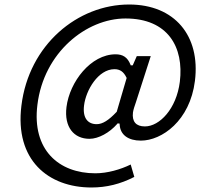

<svg xmlns="http://www.w3.org/2000/svg" viewBox="-20 -673 895 852"><path d="M386 159C452 159 514 144 576 112L560 57C515 79 457 96 403 96C241 96 121 -8 146 -208C174 -440 363 -591 537 -591C725 -591 797 -464 778 -310C763 -190 688 -112 623 -112C584 -112 565 -133 570 -174C572 -187 577 -202 583 -219L649 -424H587L569 -383H560L559 -386C546 -419 525 -432 493 -432C383 -432 289 -310 275 -198C264 -109 308 -57 377 -57C417 -57 466 -84 500 -123L501 -125H510L511 -121C513 -74 550 -49 605 -49C698 -49 823 -137 845 -314C870 -514 755 -653 553 -653C325 -653 108 -475 75 -204C45 37 194 159 386 159ZM488 -366C513 -366 529 -354 541 -329L542 -327L498 -177L497 -176C462 -139 435 -122 409 -122C370 -122 346 -149 353 -205C361 -273 416 -366 488 -366Z"/></svg>

Font: Falling Sky
Style: LightObl
Weight: 400
Designer: Paul D. Hunt
Foundry: Adobe Systems Incorporated
Version: Version 1.02